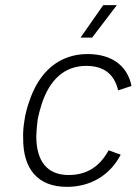

<svg xmlns="http://www.w3.org/2000/svg" viewBox="-20 -720 531 746"><path d="M293 -574H338L434 -700H381ZM240 6C333 6 408 -40 449 -119L402 -136C368 -73 317 -40 247 -40C162 -40 121 -95 121 -191C122 -210 123 -231 126 -253C130 -275 136 -297 142 -316C173 -410 230 -464 315 -464C384 -464 424 -432 439 -369L491 -386C475 -465 414 -510 320 -510C210 -510 130 -441 92 -321C85 -301 78 -275 75 -252C71 -229 69 -204 70 -184C69 -63 127 6 240 6Z"/></svg>

Font: Arthouse Owned Light
Style: Italic
Weight: 300
Italic angle: -10°
Designer: Jeremy Tribby
Foundry: Tribby Type
Version: Version 1.000;PS 001.000;hotconv 1.0.88;makeotf.lib2.5.64775